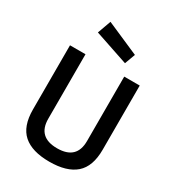

<svg xmlns="http://www.w3.org/2000/svg" viewBox="-221 -1065 1093 1202"><g transform="rotate(30 325.0 -464.0)"><path d="M185 -219Q185 -86 325 -86Q465 -86 465 -219V-685H577V-221Q577 -100 513.5 -44.5Q450 11 324.5 11Q199 11 136 -44.5Q73 -100 73 -221V-685H185ZM219 -939 455 -836 427 -760 184 -842Z"/></g></svg>

Font: Titillium Web[RUS by Daymarius]
Style: Regular
Weight: 600
Designer: Cyrillization by Daymarius
Foundry: Cyrillization by Daymarius
Version: Version 1.002 September 11, 2018